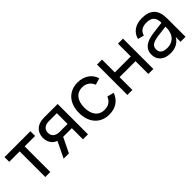

<svg xmlns="http://www.w3.org/2000/svg" viewBox="175 -1477 2415 2415"><g transform="rotate(-45 1382.5 -270.0)"><path d="M210.5 0V-456H25V-540H485V-456H299.5V0Z M537 0 640 -213Q588.5 -232.5 562.8 -274Q537 -315.5 537 -369.5Q537 -406 549 -437.2Q561 -468.5 584.8 -491.2Q608.5 -514 644.2 -527Q680 -540 728 -540H970V0H881V-198.5H727L630.5 0ZM739.5 -465Q710.5 -465 689.2 -457.8Q668 -450.5 654 -437.8Q640 -425 633.2 -407.5Q626.5 -390 626.5 -369.5Q626.5 -349 633.2 -331.5Q640 -314 654 -301.2Q668 -288.5 689.2 -281.2Q710.5 -274 739.5 -274H881V-465Z M1337.5 15Q1277.5 15 1229.8 -5.8Q1182 -26.5 1148.8 -64Q1115.5 -101.5 1097.8 -154Q1080 -206.5 1080 -270Q1080 -334.5 1098 -387Q1116 -439.5 1149.2 -476.8Q1182.5 -514 1230.5 -534.5Q1278.5 -555 1338.5 -555Q1381.5 -555 1418.8 -544Q1456 -533 1485.8 -512.8Q1515.5 -492.5 1536.8 -463.5Q1558 -434.5 1568.5 -398L1480.5 -371.5Q1463 -418.5 1425.2 -444.5Q1387.5 -470.5 1337.5 -470.5Q1297.5 -470.5 1267 -456.2Q1236.5 -442 1216 -416Q1195.5 -390 1185 -353Q1174.5 -316 1174.5 -270Q1174.5 -225 1184.8 -188Q1195 -151 1215.5 -124.8Q1236 -98.5 1266.5 -84Q1297 -69.5 1337.5 -69.5Q1391 -69.5 1425.8 -94Q1460.5 -118.5 1478.5 -164L1568.5 -140.5Q1540 -64.5 1480.8 -24.8Q1421.5 15 1337.5 15Z M1670.5 0V-540H1759.5V-312H2043.5V-540H2132.5V0H2043.5V-228H1759.5V0Z M2485.5 -555Q2596 -555 2650.5 -498.2Q2705 -441.5 2705 -326.5V0H2616V-85Q2587.5 -35.5 2540.2 -10.2Q2493 15 2427.5 15Q2385 15 2350.8 4Q2316.5 -7 2292.5 -27.8Q2268.5 -48.5 2255.5 -77.8Q2242.5 -107 2242.5 -143.5Q2242.5 -185 2257.8 -215.5Q2273 -246 2301.2 -267Q2329.5 -288 2369.8 -300.5Q2410 -313 2460.5 -319.5L2616 -338.5Q2615.5 -409.5 2583.5 -442Q2551.5 -474.5 2484.5 -474.5Q2427 -474.5 2393 -452Q2359 -429.5 2345.5 -382L2262.5 -403Q2282.5 -477.5 2339.8 -516.2Q2397 -555 2485.5 -555ZM2470.5 -251Q2396.5 -241.5 2363.5 -217.8Q2330.5 -194 2330.5 -149.5Q2330.5 -106 2359.5 -84Q2388.5 -62 2446 -62Q2477.5 -62 2504.2 -70.8Q2531 -79.5 2551.8 -95.5Q2572.5 -111.5 2586.8 -134Q2601 -156.5 2607.5 -184Q2614 -204.5 2615 -227Q2616 -249.5 2616 -267.5V-269Z"/></g></svg>

Font: Vela Sans Med
Style: Regular
Weight: 500
Designer: Principal design: Mikhail Sharanda - project Manrope.
Design modification: Ravid Balaliev
Foundry: Mikhail Sharanda
Version: Version 1.001